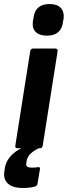

<svg xmlns="http://www.w3.org/2000/svg" viewBox="-48 -736 336 953"><path d="M39 0Q26 0 28 -13L102 -482Q105 -495 116 -495H226Q240 -495 238 -482L164 -13Q161 0 150 0ZM185 -559Q148 -559 129.5 -577Q111 -595 115 -629L118 -646Q126 -716 198 -716Q235 -716 253 -697.5Q271 -679 268 -646L265 -629Q257 -559 185 -559ZM65 197Q14 197 -9.5 174.5Q-33 152 -26 113L-24 98Q-16 53 23.5 21.5Q63 -10 141 -29L157 -7Q120 11 104 26.5Q88 42 84 63L83 71Q80 85 86.5 90.5Q93 96 112 96Q120 96 125.5 95.5Q131 95 139 94Q153 91 150 105L138 177Q136 187 125 190Q111 194 96 195.5Q81 197 65 197Z"/></svg>

Font: Sofia Sans ExtraBold
Style: Italic
Weight: 800
Italic angle: -9°
Designer: Botio Nikoltchev, Ani Petrova
Foundry: lettersoup
Version: Version 4.100; ttfautohint (v1.8.4.7-5d5b)